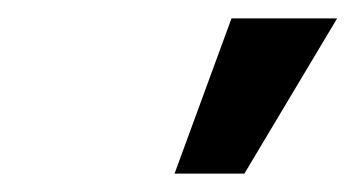

<svg xmlns="http://www.w3.org/2000/svg" viewBox="-20 -802 387 209"><path d="M232 -782 170 -613H246L347 -782Z"/></svg>

Font: Asimov
Style: NarIt
Weight: 500
Designer: Google
Version: Version 2.000980; 2014